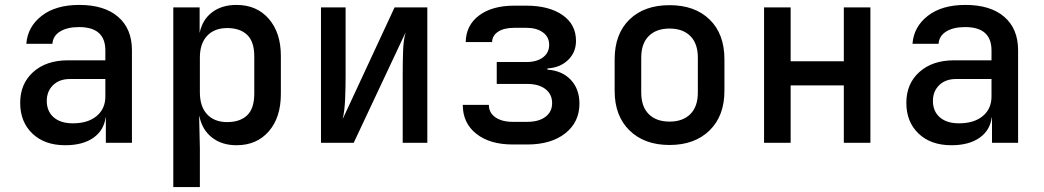

<svg xmlns="http://www.w3.org/2000/svg" viewBox="-20 -580 4240 780"><path d="M245 10Q161 10 111.5 -37.5Q62 -85 62 -162Q62 -240 115 -287.5Q168 -335 256 -335H408V-375Q408 -470 301 -470Q253 -470 224 -452Q195 -434 193 -402H87Q92 -471 149 -515.5Q206 -560 302 -560Q404 -560 460 -511.5Q516 -463 516 -376V0H410V-103H409Q402 -50 359 -20Q316 10 245 10ZM276 -79Q337 -79 372.5 -108.5Q408 -138 408 -188V-259H264Q221 -259 195.5 -234Q170 -209 170 -170Q170 -128 198 -103.5Q226 -79 276 -79Z M684 180V-550H791V-446Q802 -500 841.5 -530Q881 -560 941 -560Q1023 -560 1072 -503.5Q1121 -447 1121 -353V-198Q1121 -103 1072 -46.5Q1023 10 941 10Q881 10 841 -21.5Q801 -53 790 -108H789L792 23V180ZM903 -84Q955 -84 984 -111.5Q1013 -139 1013 -200V-351Q1013 -411 984 -438.5Q955 -466 903 -466Q851 -466 821.5 -434.5Q792 -403 792 -346V-205Q792 -147 821.5 -115.5Q851 -84 903 -84Z M1284 0V-550H1384V-269Q1384 -225 1382 -177Q1380 -129 1372 -96L1583 -550H1716V0H1616V-281Q1616 -326 1617.5 -372Q1619 -418 1628 -449L1417 0Z M2063 7Q1970 7 1915 -36.5Q1860 -80 1860 -154H1966Q1966 -122 1992.5 -103.5Q2019 -85 2063 -85H2122Q2169 -85 2196 -105.5Q2223 -126 2223 -161Q2223 -197 2196 -218Q2169 -239 2122 -239H1998V-328H2118Q2161 -328 2186 -347Q2211 -366 2211 -398Q2211 -430 2185.5 -448.5Q2160 -467 2118 -467H2069Q2028 -467 2004 -451.5Q1980 -436 1979 -409H1872Q1873 -477 1926 -517Q1979 -557 2069 -557H2118Q2210 -557 2265 -519Q2320 -481 2320 -414Q2320 -367 2287.5 -336Q2255 -305 2204 -302V-297Q2264 -293 2299 -255.5Q2334 -218 2334 -159Q2334 -84 2276.5 -38.5Q2219 7 2122 7Z M2700 9Q2598 9 2537.5 -50Q2477 -109 2477 -211V-339Q2477 -442 2537 -500.5Q2597 -559 2700 -559Q2803 -559 2863 -500.5Q2923 -442 2923 -339V-211Q2923 -109 2862.5 -50Q2802 9 2700 9ZM2700 -86Q2754 -86 2784.5 -116.5Q2815 -147 2815 -204V-346Q2815 -403 2784.5 -433.5Q2754 -464 2700 -464Q2646 -464 2615.5 -433.5Q2585 -403 2585 -346V-204Q2585 -147 2615.5 -116.5Q2646 -86 2700 -86Z M3084 0V-550H3192V-331H3408V-550H3516V0H3408V-233H3192V0Z M3845 10Q3761 10 3711.5 -37.5Q3662 -85 3662 -162Q3662 -240 3715 -287.5Q3768 -335 3856 -335H4008V-375Q4008 -470 3901 -470Q3853 -470 3824 -452Q3795 -434 3793 -402H3687Q3692 -471 3749 -515.5Q3806 -560 3902 -560Q4004 -560 4060 -511.5Q4116 -463 4116 -376V0H4010V-103H4009Q4002 -50 3959 -20Q3916 10 3845 10ZM3876 -79Q3937 -79 3972.5 -108.5Q4008 -138 4008 -188V-259H3864Q3821 -259 3795.5 -234Q3770 -209 3770 -170Q3770 -128 3798 -103.5Q3826 -79 3876 -79Z"/></svg>

Font: JetBrains Mono NL SemiBold
Style: Regular
Weight: 600
Designer: Philipp Nurullin, Konstantin Bulenkov
Foundry: JetBrains
Version: Version 2.304; ttfautohint (v1.8.4.7-5d5b)